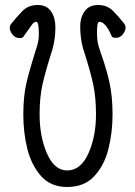

<svg xmlns="http://www.w3.org/2000/svg" viewBox="-20 -729 540 766"><path d="M248 17Q182 17 143.5 -27Q105 -71 89 -135.5Q73 -200 73 -272Q73 -344 85 -396Q97 -448 128 -546Q135 -568 135 -594Q135 -642 125 -642Q116 -642 108.5 -632Q101 -622 75 -585Q72 -577 59 -577Q41 -577 30 -591Q19 -605 19 -618Q19 -626 23 -632Q47 -662 70 -685.5Q93 -709 131 -709Q166 -709 183.5 -684Q201 -659 201 -619Q201 -574 189 -531Q161 -444 149.5 -392Q138 -340 138 -273Q138 -184 167.5 -116.5Q197 -49 248 -49Q302 -49 332.5 -116.5Q363 -184 363 -273Q363 -338 352.5 -389.5Q342 -441 311 -537Q300 -577 300 -624Q300 -660 318 -684.5Q336 -709 371 -709Q408 -709 431 -685.5Q454 -662 477 -633Q481 -627 481 -619Q481 -606 470 -592Q459 -578 442 -578Q428 -578 425 -586Q401 -642 376 -642Q367 -642 367 -600Q367 -567 373 -546L382 -518Q404 -457 416.5 -401Q429 -345 429 -272Q429 -200 412.5 -134.5Q396 -69 356 -26Q316 17 248 17Z"/></svg>

Font: Moon Stars Kai T HW
Style: Regular
Weight: 400
Designer: GuiWonder
Version: Version 1.101